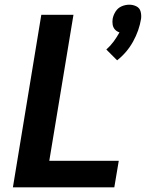

<svg xmlns="http://www.w3.org/2000/svg" viewBox="-20 -798 622 818"><path d="M479 -541Q521 -574 547 -621Q573 -668 581 -718Q583 -734 579 -749Q575 -764 561 -771Q547 -778 531 -778Q514 -778 498 -771Q482 -764 472.5 -749Q463 -734 460 -718Q458 -705 460 -693Q462 -681 469.5 -672.5Q477 -664 489 -660Q478 -640 464.5 -621.5Q451 -603 433 -587ZM35 0H467L486 -113H190L293 -735H156Z"/></svg>

Font: Iosevka Sparkle Extrabold
Style: Italic
Weight: 800
Italic angle: -9°
Designer: Belleve Invis
Foundry: Belleve Invis
Version: Version 4.5.0; ttfautohint (v1.8.3)